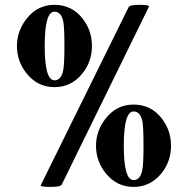

<svg xmlns="http://www.w3.org/2000/svg" viewBox="-20 -751 764 780"><path d="M353.5 -564Q353.5 -499.5 313 -450.2Q268.6 -397 201.2 -397Q133.3 -397 88.9 -451.7Q48.8 -501 48.8 -564Q48.8 -625 87.9 -674.8Q132.3 -731.4 201.2 -731.4Q271.5 -731.4 315.4 -675.8Q353.5 -627 353.5 -564ZM241.7 -564Q241.7 -638.7 237.3 -662.6Q229 -703.6 201.2 -703.6Q161.6 -703.6 161.6 -564Q161.6 -424.8 201.2 -424.8Q229 -424.8 236.8 -465.8Q241.7 -490.2 241.7 -564ZM674.8 -158.7Q674.8 -94.2 634.3 -44.9Q589.8 8.3 522.5 8.3Q454.6 8.3 410.2 -46.4Q370.1 -95.7 370.1 -158.7Q370.1 -219.7 409.2 -269.5Q453.6 -326.2 522.5 -326.2Q592.8 -326.2 636.7 -270.5Q674.8 -221.7 674.8 -158.7ZM563 -158.7Q563 -233.4 558.6 -257.3Q550.3 -298.3 522.5 -298.3Q482.9 -298.3 482.9 -158.7Q482.9 -19.5 522.5 -19.5Q550.3 -19.5 558.1 -60.5Q563 -85 563 -158.7ZM584 -721.7 231 -1.5Q226.1 8.3 185.1 8.3Q145.5 8.3 145.5 2.4Q146 0.5 147 -1.5L502.4 -721.7Q507.3 -731.4 546.4 -731.4Q585 -731.4 585 -725.1Q585 -723.6 584 -721.7Z"/></svg>

Font: Dai Banna SIL Book
Style: Bold
Weight: 700
Designer: Victor Gaultney
Foundry: SIL International
Version: Version 2.000